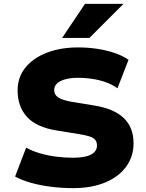

<svg xmlns="http://www.w3.org/2000/svg" viewBox="-20 -961 753 992"><path d="M358 11Q300 11 244 4Q188 -3 140 -16.5Q92 -30 58 -49L115 -198Q148 -180 188 -168.5Q228 -157 271.5 -151.5Q315 -146 358 -146Q420 -146 450.5 -162.5Q481 -179 481 -209Q481 -228 471.5 -239Q462 -250 441.5 -256.5Q421 -263 389 -268L272 -287Q167 -304 119 -357.5Q71 -411 71 -494Q71 -562 111 -611.5Q151 -661 221.5 -688.5Q292 -716 384 -716Q435 -716 484 -708.5Q533 -701 574.5 -686.5Q616 -672 644 -652L587 -505Q546 -534 493 -546.5Q440 -559 382 -559Q346 -559 318 -551.5Q290 -544 275 -530Q260 -516 260 -496Q260 -472 280 -458Q300 -444 350 -435L466 -416Q568 -400 619 -351.5Q670 -303 670 -221Q670 -152 631.5 -99.5Q593 -47 523 -18Q453 11 358 11ZM301 -765 419 -941H618L442 -765Z"/></svg>

Font: Nunito Sans 7pt Black
Style: Regular
Weight: 900
Designer: Vernon Adams
Foundry: Vernon Adams
Version: Version 3.101;gftools[0.9.27]